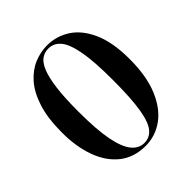

<svg xmlns="http://www.w3.org/2000/svg" viewBox="-205 -881 1030 1030"><g transform="rotate(-45 310.0 -366.0)"><path d="M310 12Q222 12 162.5 -35Q103 -82 72.5 -165Q42 -248 42 -356Q42 -465 66 -539.5Q90 -614 130 -659Q170 -704 218.5 -724Q267 -744 316 -744Q387 -744 446.5 -705.5Q506 -667 542 -586Q578 -505 578 -379Q578 -249 541.5 -162Q505 -75 444 -31.5Q383 12 310 12ZM316 -4Q356 -4 382.5 -35.5Q409 -67 422 -145.5Q435 -224 435 -364Q435 -505 420 -584Q405 -663 377 -695Q349 -727 309 -727Q281 -727 258 -711.5Q235 -696 218.5 -656.5Q202 -617 193 -548Q184 -479 184 -373Q184 -238 199.5 -157.5Q215 -77 244.5 -40.5Q274 -4 316 -4Z"/></g></svg>

Font: Literata 72pt SemiBold
Style: Regular
Weight: 600
Designer: Latin by Veronika Burian and Jose Scaglione. Greek by Irene Vlachou. Cyrillic by Vera Evstafieva.
Foundry: TypeTogether
Version: Version 3.002